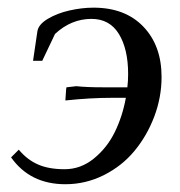

<svg xmlns="http://www.w3.org/2000/svg" viewBox="-20 -472 467 499"><path d="M8.8 -63 28.8 -83Q50.3 -57.1 78.4 -44.7Q106.4 -32.2 147.9 -32.2Q189.9 -32.2 224.1 -60.1Q258.3 -87.9 278.3 -128.7Q298.3 -169.4 307.1 -217.8H271Q214.8 -217.8 149.9 -210.9L151.9 -240.2L152.8 -245.1L178.2 -248Q205.1 -245.1 247.1 -245.1H311Q313 -261.2 313 -279.8Q313 -344.2 289.1 -383.5Q265.1 -422.9 217.8 -422.9Q165 -422.9 123 -383.8L89.8 -314H65.9L77.1 -390.1Q79.6 -408.2 104 -422.9Q128.4 -437.5 160.6 -444.8Q192.9 -452.1 223.1 -452.1Q305.2 -452.1 352.5 -402.8Q399.9 -353.5 399.9 -272Q399.9 -219.2 380.9 -168.9Q361.8 -118.7 329.3 -79.6Q296.9 -40.5 249.8 -16.8Q202.6 6.8 149.9 6.8Q58.1 6.8 8.8 -63Z"/></svg>

Font: Dihjauti
Style: Bold Italic
Weight: 700
Italic angle: -9°
Designer: T. Christopher White
Version: Version 3.0.0